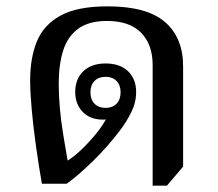

<svg xmlns="http://www.w3.org/2000/svg" viewBox="-20 -579 686 605"><path d="M461 6V-374Q461 -439 424.5 -476Q388 -513 317 -513Q260 -513 226.5 -488.5Q193 -464 179 -419.5Q165 -375 165 -315Q165 -280 168.5 -239.5Q172 -199 179 -156.5Q186 -114 193 -73Q213 -85 237 -108Q261 -131 283.5 -158.5Q306 -186 319 -213L327 -207Q321 -204 315.5 -203Q310 -202 305 -202Q264 -202 240.5 -226.5Q217 -251 217 -289Q217 -330 242.5 -354.5Q268 -379 313 -379Q358 -379 383.5 -354.5Q409 -330 409 -289Q409 -256 393.5 -225Q378 -194 358 -168Q340 -144 318 -119Q296 -94 273 -71.5Q250 -49 228.5 -30.5Q207 -12 190 0H112Q102 -57 93.5 -117.5Q85 -178 80 -233Q75 -288 75 -326Q75 -396 96 -448Q117 -500 170 -529.5Q223 -559 319 -559Q443 -559 500 -509.5Q557 -460 557 -370V-54L506 6ZM313 -239Q334 -239 347 -252Q360 -265 360 -288Q360 -311 347 -324Q334 -337 313 -337Q291 -337 278 -324Q265 -311 265 -288Q265 -265 278 -252Q291 -239 313 -239Z"/></svg>

Font: Noto Serif Thai Medium
Style: Regular
Weight: 500
Version: Version 2.001